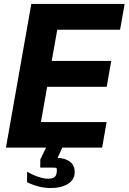

<svg xmlns="http://www.w3.org/2000/svg" viewBox="-20 -745 649 969"><path d="M138 -725H609L586 -595H269L241 -437.5H541.5L518.5 -307H218L186.5 -129H518L495.5 0H294.5L270.5 52H269.5Q310 53 333.5 71.5Q357 90 357 123Q357 162 323 183Q289 204 235.5 204Q176.5 204 116.5 174.5L117 121.5Q147 139 174.5 148Q202 157 223 157Q245.5 157 256.2 147.8Q267 138.5 267 112.5Q267 104 263.2 102.5Q259.5 101 243.5 101H183L183.5 59.5L212.5 0H10Z"/></svg>

Font: JuliaMono ExtraBoldItalic
Style: Regular
Weight: 800
Italic angle: -9°
Monospace: yes
Designer: cormullion
Foundry: corm
Version: Version 0.049; ttfautohint (v1.8.4)